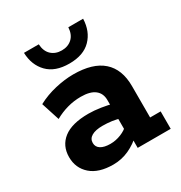

<svg xmlns="http://www.w3.org/2000/svg" viewBox="-146 -703 776 821"><g transform="rotate(-30 242.0 -292.5)"><path d="M180 10Q108 10 69.5 -24Q31 -58 31 -112Q31 -168 72 -200Q113 -232 195 -232Q223 -232 255.5 -227Q288 -222 312 -215L295 -203V-242Q295 -275 272 -293Q249 -311 203 -311Q169 -311 136.5 -302Q104 -293 74 -276L45 -366Q86 -388 133.5 -399Q181 -410 223 -410Q319 -410 367.5 -367Q416 -324 416 -241V-86H468V0H305V-66L323 -52Q295 -24 258 -7Q221 10 180 10ZM213 -73Q240 -73 266 -83.5Q292 -94 306 -110L295 -78V-171L312 -143Q290 -151 267 -154Q244 -157 222 -157Q187 -157 168 -146Q149 -135 149 -114Q149 -94 166 -83.5Q183 -73 213 -73ZM233 -458Q163 -458 126 -496Q89 -534 87 -595H160Q162 -560 182 -541.5Q202 -523 233 -523Q264 -523 284 -541.5Q304 -560 306 -595H379Q377 -534 340 -496Q303 -458 233 -458Z"/></g></svg>

Font: Rokkitt SemiBold
Style: Bold
Weight: 700
Version: Version 3.103